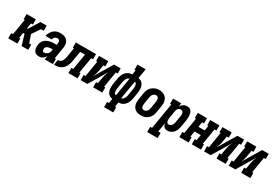

<svg xmlns="http://www.w3.org/2000/svg" viewBox="73 -1949 4855 3369"><g transform="rotate(30 2500.0 -265.0)"><path d="M17 0V-105H54L107 -425H84V-530H270V-425H232L215 -317H231L365 -530H490V-425H434L326 -265L381 -105H423V0H289L225 -213H197L179 -105H203V0Z M646 8Q625 8 604 3Q583 -2 567 -14Q551 -26 541 -43.5Q531 -61 526 -81Q521 -101 521 -122.5Q521 -144 525 -166Q529 -191 539.5 -216Q550 -241 569.5 -260.5Q589 -280 613.5 -293Q638 -306 663.5 -313.5Q689 -321 715 -323.5Q741 -326 766 -326H811L815 -353Q817 -367 817 -381.5Q817 -396 811 -408Q805 -420 792.5 -426.5Q780 -433 766 -433Q753 -433 739 -428.5Q725 -424 714 -414Q703 -404 697 -391Q691 -378 688 -364H564Q568 -388 577 -410.5Q586 -433 600 -453.5Q614 -474 633 -490.5Q652 -507 674 -518Q696 -529 719.5 -533.5Q743 -538 766 -538Q793 -538 819.5 -533.5Q846 -529 868.5 -517Q891 -505 907.5 -485.5Q924 -466 932.5 -441.5Q941 -417 941.5 -390Q942 -363 937 -335L899 -105H923V0H757L769 -75Q759 -58 746.5 -42.5Q734 -27 718 -15Q702 -3 683 2.5Q664 8 646 8Q646 8 646 8Q646 8 646 8ZM685 -97Q704 -97 724 -105.5Q744 -114 758 -129.5Q772 -145 779.5 -164.5Q787 -184 790 -204L793 -221H766Q755 -221 743.5 -220Q732 -219 720.5 -217Q709 -215 697.5 -211Q686 -207 675.5 -200.5Q665 -194 658.5 -183.5Q652 -173 650 -161Q649 -154 649 -146.5Q649 -139 649.5 -132Q650 -125 652.5 -118.5Q655 -112 659 -106.5Q663 -101 670 -99Q677 -97 685 -97Z M944 0 961 -105Q979 -105 996.5 -110.5Q1014 -116 1027.5 -129Q1041 -142 1049 -158.5Q1057 -175 1062.5 -192Q1068 -209 1071 -226.5Q1074 -244 1077 -261V-262Q1077 -262 1077 -262Q1077 -262 1077 -262L1104 -425H1081V-530H1490V-425H1452L1399 -105H1423V0H1237V-105H1274L1327 -425H1229L1200 -247Q1196 -223 1191 -199Q1186 -175 1177.5 -151Q1169 -127 1156.5 -105Q1144 -83 1126.5 -64Q1109 -45 1086.5 -31Q1064 -17 1040.5 -10Q1017 -3 992.5 -1.5Q968 0 944 0Z M1485 0V-105H1523L1576 -425H1552V-530H1739V-425H1701L1683 -318Q1680 -298 1675.5 -278Q1671 -258 1665 -238Q1659 -218 1651.5 -199Q1644 -180 1635 -161L1856 -530H1990V-425H1952L1899 -105H1923V0H1737V-105H1774L1792 -212Q1795 -232 1799.5 -252Q1804 -272 1810 -292Q1816 -312 1824 -331Q1832 -350 1840 -369L1619 0Z M2077 205V100H2115L2130 7Q2104 5 2081.5 -6.5Q2059 -18 2043.5 -37Q2028 -56 2019.5 -80Q2011 -104 2008 -129Q2005 -154 2007 -180.5Q2009 -207 2013 -234L2031 -343Q2035 -367 2041.5 -390Q2048 -413 2059.5 -435.5Q2071 -458 2087.5 -478Q2104 -498 2125 -512Q2146 -526 2170 -532Q2194 -538 2218 -538H2220L2235 -630H2212V-735H2378L2345 -537Q2371 -535 2393.5 -523.5Q2416 -512 2431.5 -493Q2447 -474 2455.5 -450Q2464 -426 2467 -401Q2470 -376 2468 -349.5Q2466 -323 2462 -296L2444 -187Q2440 -163 2433.5 -140Q2427 -117 2415.5 -94.5Q2404 -72 2387.5 -52Q2371 -32 2350 -18Q2329 -4 2305 2Q2281 8 2257 8H2255L2240 100H2263V205ZM2260 -81Q2273 -81 2284.5 -88.5Q2296 -96 2304 -106.5Q2312 -117 2318 -129Q2324 -141 2328 -152.5Q2332 -164 2335 -176.5Q2338 -189 2340 -201L2358 -311Q2360 -324 2362 -337.5Q2364 -351 2364 -365Q2364 -379 2363 -392Q2362 -405 2358.5 -417.5Q2355 -430 2346 -439.5Q2337 -449 2323 -449H2321ZM2152 -81H2154L2215 -449Q2202 -449 2190.5 -441.5Q2179 -434 2171 -423.5Q2163 -413 2157 -401Q2151 -389 2147 -377.5Q2143 -366 2140 -353.5Q2137 -341 2135 -329L2117 -219Q2115 -206 2113.5 -192.5Q2112 -179 2111.5 -165Q2111 -151 2112 -138Q2113 -125 2116.5 -112.5Q2120 -100 2129 -90.5Q2138 -81 2152 -81Z M2705 8Q2676 8 2648 2Q2620 -4 2597 -19.5Q2574 -35 2558.5 -58Q2543 -81 2536 -108Q2529 -135 2529.5 -164.5Q2530 -194 2535 -223L2556 -353Q2560 -378 2568.5 -402.5Q2577 -427 2591.5 -449.5Q2606 -472 2626.5 -489.5Q2647 -507 2671 -518.5Q2695 -530 2720 -535.5Q2745 -541 2771 -541Q2800 -541 2827.5 -533Q2855 -525 2878 -510Q2901 -495 2916.5 -472Q2932 -449 2939.5 -422Q2947 -395 2946 -365.5Q2945 -336 2941 -307L2919 -177Q2915 -152 2906.5 -127.5Q2898 -103 2883.5 -81Q2869 -59 2848.5 -41Q2828 -23 2804.5 -11.5Q2781 0 2755.5 4Q2730 8 2705 8ZM2708 -97Q2725 -97 2742 -105.5Q2759 -114 2770.5 -128Q2782 -142 2788 -159Q2794 -176 2797 -194L2818 -324Q2820 -336 2821 -348Q2822 -360 2821 -372Q2820 -384 2817 -395.5Q2814 -407 2807 -415.5Q2800 -424 2789 -428.5Q2778 -433 2766 -433Q2748 -433 2731.5 -424.5Q2715 -416 2704 -401.5Q2693 -387 2687 -370Q2681 -353 2678 -336L2657 -206Q2655 -194 2654 -182Q2653 -170 2654 -158.5Q2655 -147 2658 -135.5Q2661 -124 2667.5 -115Q2674 -106 2685 -101.5Q2696 -97 2708 -97Z M2951 205V100H2989L3076 -425H3052V-530H3218L3207 -462Q3218 -479 3232 -493.5Q3246 -508 3263 -518.5Q3280 -529 3299 -533.5Q3318 -538 3337 -538Q3362 -538 3384.5 -528Q3407 -518 3420.5 -498.5Q3434 -479 3440 -455.5Q3446 -432 3447.5 -407.5Q3449 -383 3447 -357.5Q3445 -332 3441 -307L3419 -177Q3415 -154 3409 -132.5Q3403 -111 3392.5 -90Q3382 -69 3366.5 -50.5Q3351 -32 3331.5 -18.5Q3312 -5 3290 1.5Q3268 8 3245 8Q3225 8 3206.5 2Q3188 -4 3175.5 -17.5Q3163 -31 3155.5 -48.5Q3148 -66 3145 -85L3114 100H3163V205ZM3209 -97Q3227 -97 3243.5 -105.5Q3260 -114 3271 -128.5Q3282 -143 3288 -160Q3294 -177 3297 -194L3318 -324Q3320 -336 3321 -348Q3322 -360 3321.5 -371.5Q3321 -383 3317.5 -394.5Q3314 -406 3307.5 -415Q3301 -424 3290.5 -428.5Q3280 -433 3268 -433Q3253 -433 3238 -426.5Q3223 -420 3212.5 -407.5Q3202 -395 3196.5 -380.5Q3191 -366 3189 -351L3167 -221Q3165 -208 3163.5 -195Q3162 -182 3162.5 -169.5Q3163 -157 3164.5 -144.5Q3166 -132 3171 -121Q3176 -110 3186.5 -103.5Q3197 -97 3209 -97Z M3485 0V-105H3523L3576 -425H3552V-530H3739V-425H3701L3684 -324H3810L3827 -425H3803V-530H3990V-425H3952L3899 -105H3923V0H3737V-105H3774L3793 -219H3667L3648 -105H3672V0Z M3985 0V-105H4023L4076 -425H4052V-530H4239V-425H4201L4183 -318Q4180 -298 4175.5 -278Q4171 -258 4165 -238Q4159 -218 4151.5 -199Q4144 -180 4135 -161L4356 -530H4490V-425H4452L4399 -105H4423V0H4237V-105H4274L4292 -212Q4295 -232 4299.5 -252Q4304 -272 4310 -292Q4316 -312 4324 -331Q4332 -350 4340 -369L4119 0Z M4485 0V-105H4523L4576 -425H4552V-530H4739V-425H4701L4683 -318Q4680 -298 4675.5 -278Q4671 -258 4665 -238Q4659 -218 4651.5 -199Q4644 -180 4635 -161L4856 -530H4990V-425H4952L4899 -105H4923V0H4737V-105H4774L4792 -212Q4795 -232 4799.5 -252Q4804 -272 4810 -292Q4816 -312 4824 -331Q4832 -350 4840 -369L4619 0Z"/></g></svg>

Font: Iosevka Curly Slab XBdObl
Style: Regular
Weight: 800
Italic angle: -9°
Monospace: yes
Designer: Belleve Invis
Foundry: Belleve Invis
Version: Version 11.1.0; ttfautohint (v1.8.3)